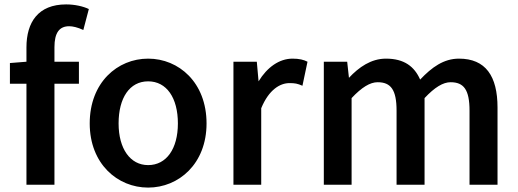

<svg xmlns="http://www.w3.org/2000/svg" viewBox="-20 -834 2350 871"><path d="M358 -698 383 -793C358 -805 320 -814 280 -814C153 -814 100 -733 100 -619V-554L25 -548V-454H100V4H227V-454H338V-554H227V-620C227 -685 249 -715 294 -715C310 -715 332 -710 358 -698Z M652 17C791 17 917 -91 917 -274C917 -460 791 -568 652 -568C513 -568 387 -460 387 -274C387 -91 513 17 652 17ZM518 -274C518 -390 568 -465 652 -465C736 -465 787 -390 787 -274C787 -159 735 -85 652 -85C571 -85 518 -159 518 -274Z M1145 -554H1039V4H1165V-343C1200 -428 1251 -457 1293 -457C1318 -457 1329 -455 1352 -445L1375 -554C1358 -563 1337 -568 1307 -568C1247 -568 1192 -529 1153 -465Z M1555 -554H1449V4H1575V-389C1621 -438 1659 -461 1693 -461C1753 -461 1779 -427 1779 -332V4H1906V-389C1952 -438 1990 -461 2024 -461C2084 -461 2110 -427 2110 -332V4H2237V-346C2237 -489 2183 -568 2062 -568C1993 -568 1939 -529 1886 -473C1860 -532 1814 -568 1731 -568C1663 -568 1608 -529 1563 -481Z"/></svg>

Font: Bithumb Trading Sans Semibold
Style: Regular
Weight: 600
Designer: HamHyungwon
Foundry: Bithumb
Version: Version 1.100;Glyphs 3.1.2 (3151)